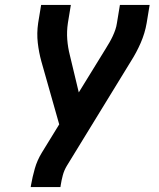

<svg xmlns="http://www.w3.org/2000/svg" viewBox="-20 -755 640 775"><path d="M104 0 105 -7Q111 -41 120.5 -74.5Q130 -108 149 -139L219 -253L147 -507Q137 -543 132.5 -582Q128 -621 134 -662L146 -735H266L254 -662Q249 -628 251.5 -595.5Q254 -563 262 -532L298 -382L407 -559Q415 -572 422 -584Q429 -596 435 -609Q441 -622 445.5 -635Q450 -648 452 -662L464 -735H584L572 -662Q565 -621 548 -582Q531 -543 508 -507L250 -86Q239 -68 233.5 -47.5Q228 -27 225 -7L224 0Z"/></svg>

Font: Iosevka Curly Extended
Style: Bold Italic
Weight: 700
Width: 7
Italic angle: -9°
Monospace: yes
Designer: Belleve Invis
Foundry: Belleve Invis
Version: Version 11.1.0; ttfautohint (v1.8.3)